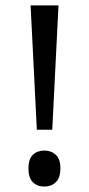

<svg xmlns="http://www.w3.org/2000/svg" viewBox="-20 -677 329 709"><path d="M173 -198H116L93 -657H196ZM85 -55Q85 -90 101.5 -105.5Q118 -121 144 -121Q169 -121 186 -105.5Q203 -90 203 -55Q203 -20 186 -4Q169 12 144 12Q118 12 101.5 -4Q85 -20 85 -55Z"/></svg>

Font: Noto Sans Telugu SemiCondensed
Style: Regular
Weight: 400
Width: 4
Designer: Jelle Bosma - Monotype Design Team
Foundry: Monotype Imaging Inc.
Version: Version 2.005; ttfautohint (v1.8.4.7-5d5b)